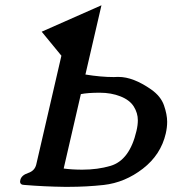

<svg xmlns="http://www.w3.org/2000/svg" viewBox="-20 -705 666 742"><path d="M226.1 -53.7Q258.8 -49.3 297.9 -49.3Q357.4 -49.3 407.2 -64Q481 -85.9 507.3 -198.7Q512.7 -221.2 512.7 -240.2Q512.7 -268.1 497.1 -293.2Q481.4 -318.4 445.6 -332.5Q409.7 -346.7 365.7 -346.7Q319.8 -346.7 292.5 -341.3ZM217.3 -489.7 141.1 -582.5 372.1 -684.6 310.1 -417Q370.1 -407.2 419.9 -407.2Q426.3 -407.2 433.1 -407.7H438.5Q494.6 -407.7 564 -359.4Q601.6 -333 613.8 -297.6Q626 -262.2 626 -234.4Q626 -212.4 620.6 -189Q601.6 -106.9 532.2 -53.2Q462.9 0.5 380.9 9.8Q314 17.1 245.1 17.1H229Q151.9 16.1 75.2 9.8Q57.6 9.8 57.6 -3.4Q57.6 -6.3 58.6 -9.8Q63 -27.8 88.6 -36.4Q114.3 -44.9 120.1 -69.3Z"/></svg>

Font: Caudex
Style: Bold
Weight: 700
Italic angle: -13°
Version: Version 1.04